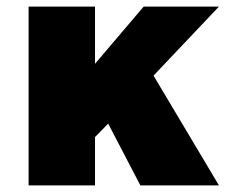

<svg xmlns="http://www.w3.org/2000/svg" viewBox="-20 -564 692 584"><path d="M646 -544H417L269 -370V-544H67V0H269V-147L309 -188L407 0H646L447 -334Z"/></svg>

Font: Argentum Sans ExtraBold
Style: Regular
Weight: 800
Designer: Julieta Ulanovsky
Foundry: Julieta Ulanovsky
Version: Version 5.001;February 15, 2019;FontCreator 11.5.0.2425 64-b